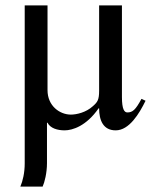

<svg xmlns="http://www.w3.org/2000/svg" viewBox="-20 -470 568 707"><path d="M501 -106C479 -65 468 -56 449 -56C438 -56 429 -67 429 -113V-450H345V-136C345 -102 339 -94 322 -79C297 -56 262 -48 241 -48C200 -48 155 -80 155 -138V-450H71V132C71 166 64 196 55 217H137C144 202 153 167 153 131V-18H155C165 2 191 10 218 10C247 10 298 -6 343 -71H345C345 -27 360 10 406 10C456 10 493 -52 516 -99Z"/></svg>

Font: XITS Math
Style: Regular
Weight: 400
Designer: MicroPress Inc., with final additions and corrections provided by Coen Hoffman, Elsevier (retired)
Version: Version 1.108